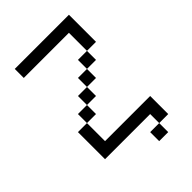

<svg xmlns="http://www.w3.org/2000/svg" viewBox="-220 -720 940 940"><g transform="rotate(-45 250.0 -250.0)"><path d="M375 62.5H312.5V125H375ZM375 62.5H437.5Q437.5 62.5 437.5 -62.5H125Q125 -62.5 125 -187.5H62.5V0H375ZM125 -187.5H187.5V-250H125ZM187.5 -250H250V-312.5H187.5ZM250 -312.5H312.5V-375H250ZM312.5 -375H375V-437.5H312.5ZM375 -437.5H437.5V-625H62.5V-562.5H375Q375 -562.5 375 -437.5Z"/></g></svg>

Font: BFUnifontExMono
Style: Regular
Weight: 500
Version: Version 15.0.06